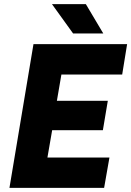

<svg xmlns="http://www.w3.org/2000/svg" viewBox="-20 -915 639 935"><path d="M26 0 143 -700H599L575 -552H279L257 -424H505L481 -281H234L211 -148H513L487 0ZM336 -752 233 -895H398L483 -752Z"/></svg>

Font: Figtree Light ExtraBold
Style: Italic
Weight: 800
Italic angle: -9.5°
Version: Version 2.001;gftools[0.9.30]